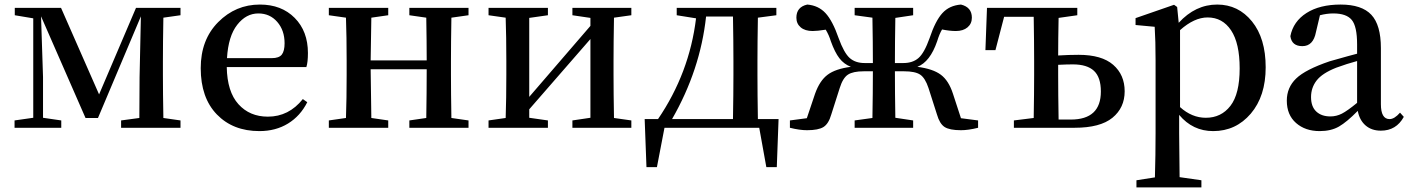

<svg xmlns="http://www.w3.org/2000/svg" viewBox="-20 -561 6190 843"><path d="M772.5 -494.1 697.3 -483.4Q695.3 -372.1 695.3 -293.9V-232.4Q695.3 -154.3 697.3 -43L772.5 -32.2V0H511.7V-32.2L591.8 -43L592.8 -221.7L598.6 -489.3L410.2 -43H355.5L160.2 -489.3L168.9 -222.7V-43.9L249 -32.2V0H43.9V-32.2L126 -43.9V-480.5L44.9 -494.1V-526.4H248L415 -146.5L577.1 -526.4H772.5Z M976.6 -305.7H1172.9Q1205.1 -305.7 1217.3 -321.3Q1229.5 -336.9 1229.5 -371.1Q1229.5 -427.7 1197.3 -464.8Q1165 -502 1114.3 -502Q1060.5 -502 1021.5 -452.1Q982.4 -402.3 976.6 -305.7ZM1325.2 -266.6H975.6Q977.5 -158.2 1026.9 -103.5Q1076.2 -48.8 1156.2 -48.8Q1248 -48.8 1309.6 -126L1329.1 -112.3Q1298.8 -51.8 1244.6 -18.6Q1190.4 14.6 1119.1 14.6Q1002.9 14.6 932.1 -58.6Q861.3 -131.8 861.3 -261.7Q861.3 -386.7 938 -463.9Q1014.6 -541 1121.1 -541Q1215.8 -541 1273.9 -482.4Q1332 -423.8 1332 -328.1Q1332 -288.1 1325.2 -266.6Z M2037.1 -494.1 1961.9 -483.4Q1960 -372.1 1960 -293.9V-232.4Q1960 -154.3 1961.9 -43L2037.1 -32.2V0H1777.3V-32.2L1851.6 -43Q1853.5 -154.3 1853.5 -256.8H1607.4Q1607.4 -210 1610.4 -43L1684.6 -32.2V0H1423.8V-32.2L1499 -43Q1502 -127 1502 -232.4V-293.9Q1502 -400.4 1499 -483.4L1423.8 -494.1V-526.4H1684.6V-494.1L1610.4 -483.4Q1607.4 -322.3 1607.4 -295.9H1853.5Q1853.5 -376 1851.6 -483.4L1777.3 -494.1V-526.4H2037.1Z M2752 -494.1 2675.8 -483.4Q2673.8 -372.1 2673.8 -293.9V-232.4Q2673.8 -154.3 2675.8 -43L2752 -32.2V0H2493.2V-32.2L2572.3 -43.9V-389.6L2303.7 -81.1V-43.9L2385.7 -32.2V0H2125V-32.2L2200.2 -43Q2203.1 -127 2203.1 -232.4V-293.9Q2203.1 -400.4 2200.2 -483.4L2125 -494.1V-526.4H2385.7V-494.1L2303.7 -482.4V-135.7L2572.3 -447.3V-482.4L2493.2 -494.1V-526.4H2752Z M2930.7 -38.1H3198.2Q3200.2 -149.4 3200.2 -232.4V-293.9Q3200.2 -377 3198.2 -488.3H3080.1Q3054.7 -253.9 2930.7 -38.1ZM3307.6 -38.1H3398.4L3390.6 172.9H3344.7L3313.5 0H2897.5L2864.3 172.9H2818.4L2810.5 -38.1H2869.1Q3006.8 -240.2 3036.1 -480.5L2951.2 -494.1V-526.4H3388.7V-494.1L3307.6 -483.4Q3305.7 -372.1 3305.7 -293.9V-232.4Q3305.7 -149.4 3307.6 -38.1Z M4199.2 -42 4274.4 -32.2V0Q4231.4 10.7 4199.2 10.7Q4149.4 10.7 4127.4 -3.4Q4105.5 -17.6 4093.8 -58.6L4056.6 -174.8Q4042 -218.8 4020 -233.4Q3998 -248 3949.2 -248H3909.2Q3909.2 -153.3 3911.1 -43.9L3989.3 -32.2V0H3732.4V-32.2L3810.5 -43Q3812.5 -154.3 3812.5 -248H3772.5Q3725.6 -248 3703.1 -233.4Q3680.7 -218.8 3667 -174.8L3629.9 -58.6Q3618.2 -17.6 3595.7 -3.4Q3573.2 10.7 3523.4 10.7Q3491.2 10.7 3448.2 0V-32.2L3522.5 -42L3558.6 -149.4Q3579.1 -207 3613.8 -232.9Q3648.4 -258.8 3715.8 -267.6Q3685.5 -279.3 3665.5 -305.2Q3645.5 -331.1 3627.9 -379.9Q3620.1 -406.2 3605.5 -430.7Q3568.4 -424.8 3547.9 -424.8Q3514.6 -424.8 3495.6 -440.9Q3476.6 -457 3476.6 -483.4Q3476.6 -530.3 3524.4 -541Q3573.2 -537.1 3604.5 -503.4Q3635.7 -469.7 3662.1 -393.6Q3685.5 -329.1 3710.4 -306.6Q3735.4 -284.2 3776.4 -284.2H3812.5Q3812.5 -374 3810.5 -483.4L3732.4 -494.1V-526.4H3989.3V-494.1L3911.1 -482.4Q3909.2 -375 3909.2 -284.2H3946.3Q3987.3 -284.2 4012.7 -306.2Q4038.1 -328.1 4061.5 -393.6Q4086.9 -469.7 4117.7 -503.4Q4148.4 -537.1 4199.2 -541Q4247.1 -529.3 4247.1 -483.4Q4247.1 -457 4228 -440.9Q4209 -424.8 4176.8 -424.8Q4150.4 -424.8 4116.2 -431.6Q4104.5 -412.1 4094.7 -379.9Q4063.5 -289.1 4007.8 -267.6Q4076.2 -258.8 4110.8 -232.9Q4145.5 -207 4164.1 -149.4Z M4627.9 -36.1H4681.6Q4813.5 -36.1 4813.5 -159.2Q4813.5 -221.7 4783.2 -250Q4752.9 -278.3 4690.4 -278.3Q4665 -278.3 4626 -276.4V-232.4Q4626 -149.4 4627.9 -36.1ZM4710 -494.1 4627.9 -482.4Q4626 -386.7 4626 -317.4Q4671.9 -320.3 4715.8 -320.3Q4817.4 -320.3 4867.7 -276.4Q4918 -232.4 4918 -160.2Q4918 -87.9 4864.3 -43.9Q4810.5 0 4698.2 0H4431.6V-32.2L4518.6 -43Q4520.5 -154.3 4520.5 -232.4V-293.9Q4520.5 -376 4518.6 -487.3H4388.7L4350.6 -340.8H4306.6L4313.5 -526.4H4710Z M5161.1 -428.7V-90.8Q5212.9 -43.9 5274.4 -43.9Q5341.8 -43.9 5382.3 -96.2Q5422.9 -148.4 5422.9 -260.7Q5422.9 -371.1 5385.3 -427.7Q5347.7 -484.4 5282.2 -484.4Q5223.6 -484.4 5161.1 -428.7ZM5148.4 -530.3 5155.3 -460.9Q5228.5 -541 5324.2 -541Q5417 -541 5477.1 -466.8Q5537.1 -392.6 5537.1 -265.6Q5537.1 -138.7 5471.7 -62Q5406.2 14.6 5306.6 14.6Q5216.8 14.6 5157.2 -56.6V23.4Q5157.2 82 5159.2 216.8L5254.9 230.5V261.7H4969.7V230.5L5050.8 217.8Q5053.7 118.2 5053.7 24.4V-294.9Q5053.7 -381.8 5049.8 -443.4L4965.8 -451.2V-481.4L5134.8 -540Z M5938.5 -109.4V-293Q5894.5 -281.2 5846.7 -263.7Q5785.2 -239.3 5760.7 -207.5Q5736.3 -175.8 5736.3 -134.8Q5736.3 -92.8 5759.3 -71.3Q5782.2 -49.8 5821.3 -49.8Q5847.7 -49.8 5871.6 -62Q5895.5 -74.2 5938.5 -109.4ZM6127 -66.4 6143.6 -47.9Q6110.4 12.7 6043 12.7Q6002 12.7 5975.6 -10.3Q5949.2 -33.2 5941.4 -74.2Q5893.6 -25.4 5858.9 -5.4Q5824.2 14.6 5774.4 14.6Q5710.9 14.6 5670.4 -21Q5629.9 -56.6 5629.9 -119.1Q5629.9 -176.8 5670.9 -216.3Q5711.9 -255.9 5818.4 -292Q5918 -320.3 5938.5 -325.2V-366.2Q5938.5 -445.3 5915 -473.6Q5891.6 -502 5834 -502Q5805.7 -502 5775.4 -494.1L5757.8 -419.9Q5746.1 -358.4 5698.2 -358.4Q5651.4 -358.4 5645.5 -402.3Q5658.2 -466.8 5716.3 -503.9Q5774.4 -541 5866.2 -541Q5959 -541 6001 -496.1Q6043 -451.2 6043 -349.6V-103.5Q6043 -38.1 6081.1 -38.1Q6102.5 -38.1 6127 -66.4Z"/></svg>

Font: GenYoMin TW TTF SemiBold
Style: Regular
Weight: 600
Version: Version 1.300